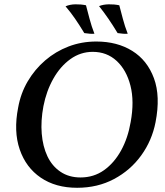

<svg xmlns="http://www.w3.org/2000/svg" viewBox="-20 -882 781 911"><path d="M346 9Q244 9 173.5 -39Q103 -87 73.5 -173Q44 -259 66 -371Q78 -439 111.5 -496Q145 -553 194.5 -595.5Q244 -638 305.5 -661.5Q367 -685 437 -685Q536 -685 607.5 -640.5Q679 -596 710.5 -510.5Q742 -425 718 -302Q701 -215 650 -144.5Q599 -74 521 -32.5Q443 9 346 9ZM362 -40Q425 -40 473.5 -74.5Q522 -109 554.5 -168Q587 -227 600 -303Q618 -401 599 -475.5Q580 -550 533.5 -593Q487 -636 420 -636Q362 -636 314 -601.5Q266 -567 233 -508.5Q200 -450 186 -378Q173 -309 178 -248Q183 -187 205 -140.5Q227 -94 267 -67Q307 -40 362 -40ZM380 -725Q357 -763 336 -793.5Q315 -824 291 -852Q311 -861 337.5 -861.5Q364 -862 388 -857Q396 -827 405 -792.5Q414 -758 428 -722Q417 -721 406 -722Q395 -723 380 -725ZM538 -725Q515 -763 494 -793.5Q473 -824 450 -853Q470 -861 496 -861.5Q522 -862 546 -857Q554 -827 563 -792.5Q572 -758 586 -722Q575 -721 564 -722Q553 -723 538 -725Z"/></svg>

Font: Vollkorn Medium
Style: Italic
Weight: 500
Italic angle: -11°
Designer: Friedrich Althausen
Foundry: Friedrich Althausen
Version: Version 5.000